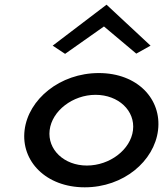

<svg xmlns="http://www.w3.org/2000/svg" viewBox="-20 -797 715 820"><path d="M205 -602 258 -567 424 -684 562 -568 623 -602 435 -777ZM192 -241C202 -324 291 -392 388 -392C486 -392 558 -324 548 -241C538 -158 449 -90 351 -90C254 -90 182 -158 192 -241ZM85 -241C69 -109 176 3 342 3C508 3 639 -109 655 -241C671 -373 568 -485 402 -485C236 -485 101 -373 85 -241Z"/></svg>

Font: Bluebird
Style: LiExtObl
Weight: 300
Designer: Jasper
Foundry: Cannot Into Space Fonts
Version: Version 0.98